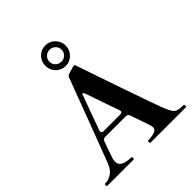

<svg xmlns="http://www.w3.org/2000/svg" viewBox="-260 -1160 1329 1329"><g transform="rotate(-45 404.0 -495.5)"><path d="M795 -11Q795 0 789 0H444Q437 0 437 -11Q437 -22 444 -22Q490 -24 510.5 -33.5Q531 -43 531 -63Q531 -75 518 -112L476 -233Q470 -250 452 -250H248Q230 -250 224 -233Q186 -130 181 -110Q176 -96 176 -81Q176 -49 204 -35.5Q232 -22 276 -22Q283 -22 283 -11Q283 0 276 0H21Q14 0 14 -11Q14 -22 21 -22Q56 -22 85.5 -42Q115 -62 133 -108Q171 -208 242.5 -396.5Q314 -585 363 -717Q368 -731 384 -736L429 -749Q437 -752 443 -752Q449 -752 451 -750Q454 -747 455 -742Q486 -651 570 -407Q654 -163 673 -115Q690 -71 702.5 -52.5Q715 -34 733.5 -28Q752 -22 789 -22Q795 -22 795 -11ZM250 -301Q250 -294 255 -290Q260 -286 269 -286H433Q442 -286 447 -290Q452 -294 452 -301Q452 -304 450 -310Q407 -431 367 -550Q363 -563 356.5 -570.5Q350 -578 348 -573L311 -473L252 -310Q250 -304 250 -301ZM503 -890Q503 -849 474 -819.5Q445 -790 404 -790Q362 -790 333 -819.5Q304 -849 304 -890Q304 -932 333 -961.5Q362 -991 404 -991Q445 -991 474 -961.5Q503 -932 503 -890ZM463 -890Q463 -915 445.5 -932Q428 -949 404 -949Q379 -949 361.5 -932Q344 -915 344 -890Q344 -866 361.5 -849Q379 -832 404 -832Q428 -832 445.5 -849Q463 -866 463 -890Z"/></g></svg>

Font: Shippori Mincho B1 ExtraBold
Style: Regular
Weight: 800
Designer: FONTDASU
Foundry: FONTDASU / Google Inc. / but / Adobe
Version: Version 3.110; ttfautohint (v1.8.3)